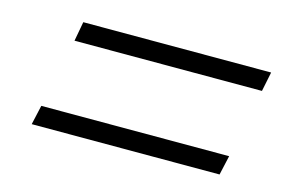

<svg xmlns="http://www.w3.org/2000/svg" viewBox="-49 -595 699 467"><g transform="rotate(15 300.0 -361.0)"><path d="M103 -448 112 -497H585L575 -448ZM55 -225 66 -274H539L528 -225Z"/></g></svg>

Font: Mona Sans ExtraLight Light
Style: Italic
Weight: 300
Italic angle: -11.6951°
Version: Version 2.000